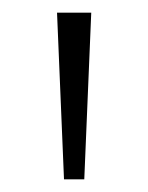

<svg xmlns="http://www.w3.org/2000/svg" viewBox="-20 -725 234 303"><path d="M81 -442 70 -705H124L113 -442Z"/></svg>

Font: Nunito Sans 7pt Condensed ExtraLight
Style: Regular
Weight: 250
Width: 3
Designer: Vernon Adams
Foundry: Vernon Adams
Version: Version 3.101;gftools[0.9.27]